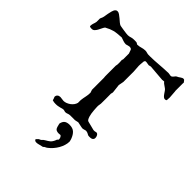

<svg xmlns="http://www.w3.org/2000/svg" viewBox="-276 -861 1279 1279"><g transform="rotate(45 364.0 -221.5)"><path d="M171.9 -21Q171.9 -34.7 180.2 -41.7Q188.5 -48.8 201.2 -48.8L233.4 -44.9Q245.6 -44.9 258.1 -49.8Q270.5 -54.7 281.5 -62.7Q292.5 -70.8 300.3 -81.5Q308.1 -92.3 311 -104V-129.9Q313.5 -151.4 317.9 -170.7Q322.3 -189.9 322.3 -210.4L315.4 -231.4V-343.8Q314.5 -349.6 314.2 -355.2Q314 -360.8 314 -368.2V-457Q315.9 -462.4 316.4 -470Q316.9 -477.5 316.9 -486.3Q316.9 -495.6 316.2 -502.2Q315.4 -508.8 315.4 -514.6L318.8 -519.5V-576.2Q314.9 -584.5 313.5 -591.1Q312 -597.7 309.6 -602.3Q307.1 -606.9 302.5 -609.4Q297.9 -611.8 287.6 -611.8L260.7 -605Q248 -605 235.6 -609.1Q223.1 -613.3 209 -618.2Q185.1 -616.7 168.9 -615Q152.8 -613.3 139.6 -609.9Q126.5 -606.4 113.8 -601.1Q101.1 -595.7 84 -586.4Q77.6 -578.1 72.3 -566.4Q66.9 -554.7 60.8 -543.7Q54.7 -532.7 46.9 -524.9Q39.1 -517.1 28.3 -517.1Q25.4 -517.1 21.5 -517.1Q17.6 -517.1 14.4 -517.8Q11.2 -518.6 8.8 -520Q6.3 -521.5 6.3 -523.9Q6.3 -532.2 7.6 -538.3Q8.8 -544.4 10.7 -549.8Q12.7 -555.2 14.4 -560.8Q16.1 -566.4 17.1 -573.7V-605L24.9 -623.5Q26.4 -627 27.6 -634Q28.8 -641.1 30 -648.9Q31.2 -656.7 32.7 -664.6Q34.2 -672.4 35.6 -677.2Q37.1 -684.6 39.1 -692.4Q41 -700.2 44.4 -706.8Q47.9 -713.4 53 -717.8Q58.1 -722.2 66.4 -722.2Q75.7 -722.2 86.4 -714.8Q97.2 -707.5 108.2 -698Q119.1 -688.5 129.6 -679.7Q140.1 -670.9 148.9 -668Q153.3 -667 164.3 -665.3Q175.3 -663.6 187.7 -661.6Q200.2 -659.7 210.9 -658.4Q221.7 -657.2 226.1 -657.2Q233.4 -657.2 239.3 -658.4Q245.1 -659.7 250.5 -661.4Q255.9 -663.1 262 -664.3Q268.1 -665.5 276.4 -665.5H288.6Q299.3 -665.5 301.3 -665Q303.2 -664.1 308.8 -661.1Q314.5 -658.2 315.4 -657.2H317.9Q326.2 -657.2 333.7 -658.9Q341.3 -660.6 349.1 -662.6Q356.9 -664.6 364.7 -666.3Q372.6 -668 381.3 -668Q391.6 -668 400.4 -665Q409.2 -662.1 417 -662.1H432.1Q452.1 -662.1 471.4 -663.3Q490.7 -664.6 511 -666Q531.2 -667.5 552.5 -668.9Q573.7 -670.4 597.7 -670.9Q604.5 -670.9 609.4 -669.2Q614.3 -667.5 619.6 -667.5Q626 -667.5 630.1 -670.7Q634.3 -673.8 637.7 -678Q641.1 -682.1 644.3 -686.3Q647.5 -690.4 651.9 -692.9Q658.2 -695.3 663.8 -699Q669.4 -702.6 674.6 -706.3Q679.7 -710 684.8 -712.4Q689.9 -714.8 696.3 -714.8Q701.7 -714.8 705.8 -708.7Q710 -702.6 713.4 -698.7Q713.4 -697.8 713.9 -697.3Q713.9 -696.8 714.4 -696.8Q713.4 -693.8 713.4 -689.2Q713.4 -684.6 713.4 -679.2V-630.9Q713.4 -624.5 713.4 -620.6Q713.4 -616.7 714.4 -614.3L718.3 -561.5Q718.3 -560.1 718 -556.2Q717.8 -552.2 717.5 -548.1Q717.3 -543.9 717 -540.3Q716.8 -536.6 716.8 -535.6Q713.4 -529.8 704.1 -529.8Q695.3 -529.8 688.5 -536.4Q681.6 -543 675.5 -551.8Q669.4 -560.5 663.8 -569.1Q658.2 -577.6 651.9 -582Q642.1 -589.8 633.1 -595.2Q624 -600.6 616.2 -610.8L598.6 -608.9L483.4 -618.2L466.8 -614.3L442.4 -618.2H433.6L426.3 -610.8Q426.3 -611.3 425.8 -606Q425.3 -600.6 424.6 -592.8Q423.8 -585 423.3 -577.1Q422.9 -569.3 422.9 -564.5L426.3 -513.7V-416.5L419.4 -379.9L426.3 -320.3Q426.3 -314.9 425.8 -312Q425.3 -309.1 422.9 -303.2Q422.9 -297.4 423.1 -284.2Q423.3 -271 423.3 -254.4Q423.3 -238.8 423.1 -226.6Q422.9 -214.4 422.9 -208.5L419.4 -184.1Q419.4 -178.2 419.9 -167.7Q420.4 -157.2 421.4 -144.5Q422.4 -131.8 424.3 -118.4Q426.3 -105 429.7 -93.8Q433.1 -82.5 437.7 -74.5Q442.4 -66.4 448.7 -64.9L512.2 -48.8H523.4L536.6 -51.8Q542.5 -51.8 546.6 -48.6Q550.8 -45.4 553.5 -40.5Q556.2 -35.6 557.4 -30.5Q558.6 -25.4 558.6 -21Q558.6 -12.7 555.2 -8.1Q551.8 -3.4 546.4 -1Q541 1.5 534.4 2Q527.8 2.4 521.5 2.4Q516.1 2.4 511.7 1Q507.3 -0.5 502 -4.4Q497.6 -6.8 491.7 -8.8Q485.8 -10.7 480 -10.7L455.6 -4.4Q445.8 -4.4 432.1 -7.8Q418.5 -11.2 404.3 -13.7Q403.8 -13.7 399.9 -12.9Q396 -12.2 391.1 -11Q386.2 -9.8 382.1 -9Q377.9 -8.3 377 -8.3H333Q321.8 -7.8 313 -3.9Q304.2 0 293.5 0Q290 -1 283.7 -2.7Q277.3 -4.4 276.4 -4.4Q269.5 -4.4 263.9 -2.7Q258.3 -1 251.5 1Q242.2 2.9 233.6 4.9Q225.1 6.8 214.8 6.8H207.5Q200.7 6.8 194.8 5.9Q189 4.9 180.2 2.4Q180.2 1.5 177.7 -7.1Q175.3 -15.6 171.9 -21ZM282.7 268.6Q282.7 267.6 283.2 266.6Q284.2 264.6 285.2 263.7L297.9 251Q298.3 251 300.5 250Q302.7 249 305.4 247.8Q308.1 246.6 310.1 245.4Q312 244.1 312.5 243.7Q313.5 242.7 317.6 238.5Q321.8 234.4 322.8 233.4Q328.6 229 335.4 225.1Q342.3 221.2 348.9 217Q355.5 212.9 361.8 207.8Q368.2 202.6 372.6 195.3Q373 194.8 374.5 192.4Q376 189.9 377.7 186.8Q379.4 183.6 380.9 180.4Q382.3 177.2 382.8 175.3Q383.3 175.3 384.3 171.9Q384.8 170.4 385.3 168.5Q386.2 167.5 389.6 164.3Q393.1 161.1 393.1 160.6Q393.6 160.2 393.6 158.2Q393.6 156.2 393.6 155.3Q393.6 148.4 390.1 141.1Q386.7 133.8 380.4 129.9Q371.6 131.3 362.8 131.3Q351.6 131.3 342.3 127Q333 122.6 328.6 109.4Q328.1 108.9 327.1 105.2Q326.2 101.6 325 97.2Q323.7 92.8 322.8 88.4Q321.8 84 321.3 81.5V79.1Q327.1 55.7 340.3 47.1Q353.5 38.6 375.5 38.6Q405.3 38.6 421.9 54Q438.5 69.3 448.7 97.2Q448.7 97.2 449.5 99.6Q450.2 102.1 451.2 105.5Q452.1 108.9 452.9 112.3Q453.6 115.7 454.1 117.7Q454.1 135.7 448.2 154.5Q442.4 173.3 432.4 190.7Q422.4 208 409.4 223.1Q396.5 238.3 382.8 248.5Q376 254.9 367.9 258.1Q359.9 261.2 353.5 268.6Q339.8 271 326.4 275.1Q313 279.3 300.3 279.3Q294.9 279.3 289.8 276.6Q284.7 273.9 282.7 268.6Z"/></g></svg>

Font: IM FELL English
Style: Regular
Weight: 400
Designer: Igino Marini
Foundry: Igino Marini
Version: 3.00